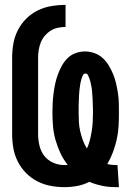

<svg xmlns="http://www.w3.org/2000/svg" viewBox="-20 -763 540 791"><path d="M456 8Q428 8 401 2.5Q374 -3 348 -14Q325 -2 298.5 3Q272 8 245 8Q216 8 187.5 2.5Q159 -3 133 -16.5Q107 -30 86.5 -51Q66 -72 53 -98Q40 -124 35 -152.5Q30 -181 30 -210V-525Q30 -554 35 -583Q40 -612 53.5 -638.5Q67 -665 88 -686Q109 -707 135.5 -720Q162 -733 191.5 -738Q221 -743 250 -743V-652Q234 -652 218 -648.5Q202 -645 188.5 -636.5Q175 -628 164.5 -615.5Q154 -603 148 -588Q142 -573 139.5 -557Q137 -541 137 -525V-210Q137 -187 142.5 -163.5Q148 -140 162 -121.5Q176 -103 198.5 -93Q221 -83 244 -83Q248 -83 251.5 -83Q255 -83 259 -84Q241 -106 229 -132Q217 -158 209 -185.5Q201 -213 198.5 -241.5Q196 -270 196 -298Q196 -318 197 -338Q198 -358 200.5 -377.5Q203 -397 207 -416.5Q211 -436 218 -455Q225 -474 234.5 -491.5Q244 -509 258 -523Q272 -537 291 -544Q310 -551 330 -551Q350 -551 369.5 -544Q389 -537 403.5 -523.5Q418 -510 428.5 -492.5Q439 -475 446.5 -456.5Q454 -438 458.5 -418Q463 -398 466 -378.5Q469 -359 469.5 -338.5Q470 -318 470 -298Q470 -271 468.5 -243.5Q467 -216 461 -189Q455 -162 445.5 -136.5Q436 -111 422 -87Q431 -85 439.5 -84Q448 -83 457 -83H464L470 8ZM338 -151Q346 -168 350.5 -186.5Q355 -205 358 -223.5Q361 -242 362 -261Q363 -280 363 -298Q363 -305 363 -312.5Q363 -320 362.5 -327Q362 -334 362 -341Q362 -348 361.5 -355Q361 -362 360.5 -369.5Q360 -377 359.5 -384Q359 -391 358 -398Q357 -405 355.5 -412Q354 -419 352.5 -426Q351 -433 348.5 -439.5Q346 -446 342.5 -453Q339 -460 332 -460Q325 -460 321.5 -453Q318 -446 316 -439.5Q314 -433 312.5 -426Q311 -419 310 -412Q309 -405 308 -397.5Q307 -390 306.5 -383Q306 -376 305.5 -369Q305 -362 305 -355Q305 -348 304.5 -341Q304 -334 304 -327Q304 -320 304 -312.5Q304 -305 304 -298Q304 -279 305 -260Q306 -241 310.5 -222Q315 -203 321.5 -185Q328 -167 338 -151Z"/></svg>

Font: Iosevka Curly Extrabold
Style: Regular
Weight: 800
Monospace: yes
Designer: Belleve Invis
Foundry: Belleve Invis
Version: Version 22.1.2; ttfautohint (v1.8.4)